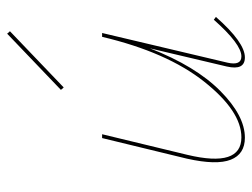

<svg xmlns="http://www.w3.org/2000/svg" viewBox="-106 -612 721 550"><g transform="rotate(-90 255.0 -337.5)"><path d="M440 -670 279 -516 272 -524 433 -678ZM473 -86 481 -80Q408 3 365 3Q327 3 339 -49L391 -269Q340 -138 269 -67.5Q198 3 135 3Q88 3 72 -37.5Q56 -78 75 -163L134 -406H145L86 -162Q49 -7 136 -7Q211 -7 295.5 -113.5Q380 -220 424 -406H435L350 -47Q341 -7 368 -7Q403 -7 473 -86Z"/></g></svg>

Font: EauTestInfant Hairline
Style: Italic
Weight: 250
Italic angle: -12°
Designer: Christian Thalmann (Catharsis Fonts)
Version: Version 0.001;PS 000.001;hotconv 1.0.88;makeotf.lib2.5.64775